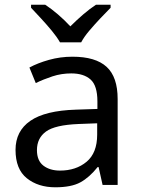

<svg xmlns="http://www.w3.org/2000/svg" viewBox="-20 -786 601 816"><path d="M288 -545Q386 -545 433 -502Q480 -459 480 -365V0H416L399 -76H395Q360 -32 321.5 -11Q283 10 215 10Q142 10 94 -28.5Q46 -67 46 -149Q46 -229 109 -272.5Q172 -316 303 -320L394 -323V-355Q394 -422 365 -448Q336 -474 283 -474Q241 -474 203 -461.5Q165 -449 132 -433L105 -499Q140 -518 188 -531.5Q236 -545 288 -545ZM393 -262 314 -259Q214 -255 175.5 -227Q137 -199 137 -148Q137 -103 164.5 -82Q192 -61 235 -61Q303 -61 348 -98.5Q393 -136 393 -214ZM235 -606Q222 -629 200 -655.5Q178 -682 154 -708Q130 -734 112 -753V-766H172Q198 -749 226 -725Q254 -701 279 -674Q306 -701 334 -725Q362 -749 388 -766H450V-753Q431 -734 406.5 -708Q382 -682 359.5 -655.5Q337 -629 325 -606Z"/></svg>

Font: Noto IKEA Simplified Chinese
Style: Regular
Weight: 400
Designer: Monotype Design Team
Foundry: Monotype Imaging Inc.
Version: Version 1.100